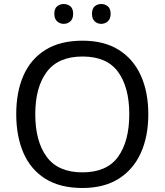

<svg xmlns="http://www.w3.org/2000/svg" viewBox="-20 -928 821 958"><path d="M720 -358Q720 -247 682.5 -164.5Q645 -82 572 -36Q499 10 391 10Q280 10 206.5 -36Q133 -82 97 -165Q61 -248 61 -359Q61 -469 97 -551Q133 -633 206.5 -679Q280 -725 392 -725Q499 -725 572 -679.5Q645 -634 682.5 -551.5Q720 -469 720 -358ZM156 -358Q156 -223 213 -145.5Q270 -68 391 -68Q513 -68 569 -145.5Q625 -223 625 -358Q625 -493 569 -569.5Q513 -646 392 -646Q271 -646 213.5 -569.5Q156 -493 156 -358ZM251 -859Q251 -885 265 -896.5Q279 -908 298 -908Q317 -908 331 -896.5Q345 -885 345 -859Q345 -834 331 -821.5Q317 -809 298 -809Q279 -809 265 -821.5Q251 -834 251 -859ZM439 -859Q439 -885 452.5 -896.5Q466 -908 485 -908Q504 -908 518 -896.5Q532 -885 532 -859Q532 -834 518 -821.5Q504 -809 485 -809Q466 -809 452.5 -821.5Q439 -834 439 -859Z"/></svg>

Font: Noto Sans Symbols 2
Style: Regular
Weight: 400
Designer: Monotype Design Team
Foundry: Monotype Imaging Inc.
Version: Version 2.008; ttfautohint (v1.8.4.7-5d5b)